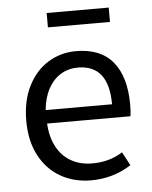

<svg xmlns="http://www.w3.org/2000/svg" viewBox="-50 -700 596 754"><g transform="rotate(-5 248.0 -323.0)"><path d="M457.5 -270Q457.5 -242.7 454.6 -225.1H126Q128.9 -171.4 149.7 -132.8Q170.4 -94.2 206.3 -74Q242.2 -53.7 288.6 -53.7Q323.7 -53.7 353 -61.8Q382.3 -69.8 409.2 -86.9L437.5 -33.7Q366.7 12.2 278.8 12.2Q212.9 12.2 159.9 -17.6Q106.9 -47.4 76.2 -105Q45.4 -162.6 45.4 -242.7Q45.4 -321.8 74.7 -379.6Q104 -437.5 153.6 -468Q203.1 -498.5 263.2 -498.5Q360.4 -498.5 408.9 -439.5Q457.5 -380.4 457.5 -270ZM265.1 -433.6Q228 -433.6 198 -415.5Q168 -397.5 148.7 -362.3Q129.4 -327.1 125 -278.3H386.7Q386.7 -433.6 265.1 -433.6ZM406.7 -657.7V-601.1H162.1V-657.7Z"/></g></svg>

Font: Varta
Style: Regular
Weight: 400
Designer: Joana Correia, Viktoriya Grabowska, Eben Sorkin
Foundry: Sorkin Type
Version: Version 1.003; ttfautohint (v1.3) -l 8 -r 24 -G 200 -x 12 -H